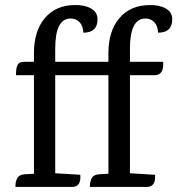

<svg xmlns="http://www.w3.org/2000/svg" viewBox="-20 -738 700 758"><path d="M408 -494V-528Q408 -615 451 -666Q494 -717 569 -718Q609 -719 634.5 -704.5Q660 -690 660 -662Q660 -609 604 -609Q603 -636 589 -650.5Q575 -665 554 -665Q493 -665 493 -546V-494H624Q628 -441 590 -441H493V-54L592 -48Q596 0 559 0H335V-8Q335 -18 340 -30Q347 -48 370 -50L408 -52V-441H198V-54L297 -48Q301 0 265 0H41V-8Q41 -18 46 -30Q53 -48 76 -50L114 -52V-441H43Q43 -482 57 -490Q65 -494 77 -494H114V-528Q114 -615 156.5 -666Q199 -717 274 -718Q314 -719 339.5 -704.5Q365 -690 365 -662Q365 -609 309 -609Q308 -636 294 -650.5Q280 -665 259 -665Q198 -665 198 -546V-494Z"/></svg>

Font: Karma Medium
Style: Regular
Weight: 500
Designer: Joana Correia
Foundry: Indian Type Foundry
Version: Version 1.202;PS 1.0;hotconv 1.0.78;makeotf.lib2.5.61930; tt